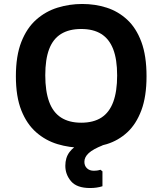

<svg xmlns="http://www.w3.org/2000/svg" viewBox="-20 -732 818 967"><path d="M394 12Q330 12 270 -6Q210 -24 162.5 -65.5Q115 -107 87.5 -176Q60 -245 60 -348Q60 -451 87.5 -521Q115 -591 162.5 -633Q210 -675 270 -693.5Q330 -712 394 -712Q459 -712 517 -693.5Q575 -675 620.5 -633Q666 -591 692 -521Q718 -451 718 -348Q718 -246 692 -176.5Q666 -107 621 -65.5Q576 -24 517.5 -6Q459 12 394 12ZM389 -114Q451 -114 491 -140Q531 -166 550.5 -219Q570 -272 570 -352Q570 -433 550 -484.5Q530 -536 490 -561Q450 -586 389 -586Q328 -586 287.5 -561Q247 -536 227.5 -484.5Q208 -433 208 -353Q208 -273 227.5 -219.5Q247 -166 287.5 -140Q328 -114 389 -114ZM496 131V206Q468 215 434 215Q367 215 338 181Q309 147 309 103Q309 62 330 34Q351 6 388.5 -12Q426 -30 473 -40L497 0Q449 19 427 39Q405 59 405 83Q405 103 418 115.5Q431 128 453 128Q460 128 468 127Q476 126 486 123Z"/></svg>

Font: AR One Sans
Style: Bold
Weight: 700
Designer: Niteesh Yadav
Foundry: Niteesh Yadav
Version: Version 1.001;gftools[0.9.33]